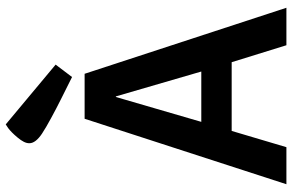

<svg xmlns="http://www.w3.org/2000/svg" viewBox="-193 -816 1009 663"><g transform="rotate(-90 311.5 -484.5)"><path d="M232.9 -696.8H388.2L616.2 0H486.8L428.2 -189H190.9L134.8 0H6.8ZM396 -293.9 310.1 -588.9H308.1L222.2 -293.9ZM377 -740.2Q336.9 -759.8 299.8 -778.8Q284.2 -786.6 267.3 -795.4Q250.5 -804.2 234.9 -812.7Q219.2 -821.3 205.3 -829.3Q191.4 -837.4 181.2 -844.2Q148.4 -866.2 148.4 -887.7Q148.4 -897 153.3 -906.7Q158.2 -916.5 168 -928.2Q177.7 -939.9 185.8 -947.8Q193.8 -955.6 200.2 -960.4Q207.5 -965.8 213.4 -969.2L419.9 -796.9Z"/></g></svg>

Font: Doppio One
Style: Regular
Weight: 400
Designer: Szymon Celej
Foundry: Szymon Celej
Version: Version 1.002